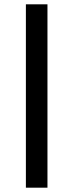

<svg xmlns="http://www.w3.org/2000/svg" viewBox="-20 -770 340 890"><path d="M100 100H200V-750H100Z"/></svg>

Font: Boon SemiBold
Style: Regular
Weight: 600
Designer: Sungsit Sawaiwan
Foundry: FontUni
Version: Version 2.0